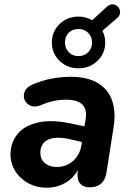

<svg xmlns="http://www.w3.org/2000/svg" viewBox="-20 -854 589 884"><path d="M28.4 -142.4Q28.4 -196 59.5 -235.4Q90.6 -274.8 152.9 -289.5Q215.3 -304.3 303.4 -286L383 -269.4L371.2 -197L307.3 -211.8Q257.9 -223.5 226.3 -218.3Q194.7 -213.1 180.2 -195.1Q165.7 -177 165.7 -151.5Q165.7 -120.7 186.7 -103Q207.7 -85.2 240.4 -85.2Q285.3 -85.2 316.8 -113.2Q348.2 -141.1 355.6 -188.6L374.4 -306.4Q381.7 -349.1 359.5 -372Q337.2 -395 285.3 -395Q259.9 -395 238.2 -391.4Q216.4 -387.8 192.4 -379.4Q183 -376.4 166.5 -369.2Q132.2 -355.8 108.8 -374.3Q85.5 -392.7 90.8 -422.4Q96.1 -452.1 135.8 -467.5Q176.7 -484.3 219.7 -492.4Q262.7 -500.4 304.1 -500.4Q383.8 -500.4 431.8 -470.7Q479.7 -441 496.7 -389.4Q513.7 -337.9 503.5 -271.9L470.6 -62Q465.7 -26.9 446 -9.2Q426.2 8.4 393.6 8.4Q361.9 8.4 347.2 -11.2Q332.6 -30.9 338.6 -69.4L347.6 -125.6L353.2 -101.5Q331.7 -45.2 289.5 -17.4Q247.2 10.4 194 10.4Q149.2 10.4 110.9 -10.1Q72.6 -30.6 50.5 -66Q28.4 -101.4 28.4 -142.4ZM218.7 -658.2Q218.7 -708.8 254.3 -743.2Q289.9 -777.6 341.5 -777.6Q375.5 -777.6 404.5 -760.7L469.5 -820.6Q488.9 -838.8 508.3 -832.2Q527.8 -825.6 532.1 -805.2Q536.4 -784.7 516.9 -768.5L451.4 -712.4Q464.4 -688.4 464.4 -658.2Q464.4 -608.4 428.7 -574Q393.1 -539.6 341.4 -539.6Q289.7 -539.6 254.2 -574Q218.7 -608.4 218.7 -658.2ZM403.9 -658.2Q403.9 -684.8 386.1 -702.7Q368.4 -720.5 341.2 -720.5Q314 -720.5 296.6 -703.3Q279.2 -686 279.2 -658.6Q279.2 -631.2 296.8 -613.4Q314.4 -595.7 341.3 -595.7Q368.3 -595.7 386.1 -613.6Q403.9 -631.6 403.9 -658.2Z"/></svg>

Font: SN Pro Thin
Style: Italic
Weight: 200
Italic angle: -9°
Designer: Tobias Whetton
Foundry: Supernotes
Version: Version 1.003;Glyphs 3.3 (3324)